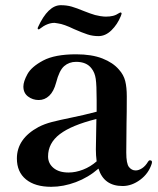

<svg xmlns="http://www.w3.org/2000/svg" viewBox="-20 -705 610 739"><path d="M565 -81 564 -75Q552 -37 519.5 -13Q487 11 452 11Q380 11 359 -56Q320 -22 272 -4Q224 14 177 14Q115 14 80 -14.5Q45 -43 45 -95Q45 -171 128 -216Q151 -228 180 -235.5Q209 -243 258 -253Q273 -256 301.5 -262.5Q330 -269 352 -275V-320Q352 -377 348.5 -401.5Q345 -426 332 -442Q313 -467 273 -467Q246 -467 227 -450.5Q208 -434 196 -387Q187 -353 169.5 -336.5Q152 -320 129 -320Q106 -320 88 -333.5Q70 -347 70 -372Q70 -391 85.5 -419.5Q101 -448 146 -472Q191 -496 273 -496Q333 -496 374 -480Q415 -464 438 -437Q456 -417 462 -393Q468 -369 468 -334Q468 -266 467 -230L466 -118Q466 -75 476.5 -62Q487 -49 502 -49Q514 -49 527 -57.5Q540 -66 550 -83Q553 -88 557 -88Q565 -88 565 -81ZM352 -84Q349 -107 349 -130L351 -247Q255 -223 210 -188.5Q165 -154 165 -103Q165 -76 186 -58.5Q207 -41 244 -41Q271 -41 299.5 -52Q328 -63 352 -84ZM265 -593Q226 -612 203 -615L190 -617Q162 -617 133 -594Q131 -592 129 -592Q125 -592 125 -596L126 -600Q165 -685 214 -685Q237 -685 256 -679.5Q275 -674 304 -662Q307 -661 326.5 -653.5Q346 -646 366 -643Q380 -641 387 -641Q403 -641 415 -644Q427 -647 439 -655L443 -657Q448 -657 448 -653Q448 -651 445 -643Q432 -611 409 -588.5Q386 -566 359 -566Q337 -566 317 -572.5Q297 -579 265 -593Z"/></svg>

Font: Shippori Mincho
Style: Bold
Weight: 700
Designer: FONTDASU
Foundry: FONTDASU / Google Inc. / but / Adobe
Version: Version 3.110; ttfautohint (v1.8.3)